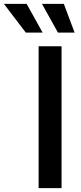

<svg xmlns="http://www.w3.org/2000/svg" viewBox="-120 -965 414 985"><path d="M195.8 -727.5H78.1V0H195.8ZM177.2 -797.9H262.7L207.5 -945.3H95.2ZM12.2 -797.9H98.6L16.6 -945.3H-100.1Z"/></svg>

Font: Raveo Medium
Style: Regular
Weight: 500
Designer: Jakub Foglar, Rasmus Andersson (Inter)
Foundry: Jakubfoglar.com
Version: Version 1.100;Glyphs 3.2.3 (3260)